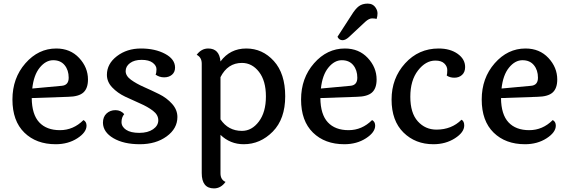

<svg xmlns="http://www.w3.org/2000/svg" viewBox="-20 -791 3145 1065"><path d="M322 -315Q361 -318 361 -360Q361 -402 338.5 -429.5Q316 -457 275 -457Q234 -457 200.5 -416Q167 -375 159 -300ZM443 -125Q460 -116 460 -94Q460 -57 409 -24Q358 9 289 9Q181 9 115 -55.5Q49 -120 49 -239Q49 -358 121 -440Q193 -522 292 -522Q370 -522 419 -469.5Q468 -417 468 -350Q468 -301 442.5 -278Q417 -255 358 -254L156 -247Q157 -156 197.5 -112.5Q238 -69 312.5 -69Q387 -69 443 -125Z M951 -416Q951 -391 934 -376.5Q917 -362 890.5 -362Q864 -362 843 -377Q848 -387 848 -407Q848 -427 827 -443Q806 -459 765.5 -459Q725 -459 701 -441Q677 -423 677 -396.5Q677 -370 706.5 -348.5Q736 -327 778 -308.5Q820 -290 862.5 -269Q905 -248 934.5 -215Q964 -182 964 -142Q964 -78 904.5 -34.5Q845 9 755.5 9Q666 9 609 -24.5Q552 -58 551 -110Q551 -143 571 -161.5Q591 -180 620.5 -180Q650 -180 669 -158Q654 -140 654 -114Q654 -88 679.5 -71Q705 -54 752.5 -54Q800 -54 829 -74Q858 -94 858 -124Q858 -154 828.5 -176.5Q799 -199 757.5 -217Q716 -235 674 -255Q632 -275 602.5 -306Q573 -337 573 -376Q573 -437 628.5 -479.5Q684 -522 762 -522Q840 -522 895.5 -492.5Q951 -463 951 -416Z M1322 -65Q1377 -65 1416 -117Q1455 -169 1455 -256Q1455 -343 1416.5 -392.5Q1378 -442 1322 -442Q1243 -442 1203 -363V-129Q1246 -65 1322 -65ZM1099 169V-438Q1099 -473 1071 -487Q1097 -522 1135 -522Q1197 -522 1203 -450Q1256 -522 1346 -522Q1436 -522 1499 -452.5Q1562 -383 1562 -257Q1562 -131 1493 -61Q1424 9 1332 9Q1257 9 1203 -43V170Q1203 206 1231 218Q1205 254 1167 254Q1099 254 1099 169Z M1923 -315Q1962 -318 1962 -360Q1962 -402 1939.5 -429.5Q1917 -457 1876 -457Q1835 -457 1801.5 -416Q1768 -375 1760 -300ZM2044 -125Q2061 -116 2061 -94Q2061 -57 2010 -24Q1959 9 1890 9Q1782 9 1716 -55.5Q1650 -120 1650 -239Q1650 -358 1722 -440Q1794 -522 1893 -522Q1971 -522 2020 -469.5Q2069 -417 2069 -350Q2069 -301 2043.5 -278Q2018 -255 1959 -254L1757 -247Q1758 -156 1798.5 -112.5Q1839 -69 1913.5 -69Q1988 -69 2044 -125ZM2065 -746Q2074 -732 2074 -716.5Q2074 -701 2069 -686Q2060 -689 2043.5 -689Q2027 -689 2006 -670L1915 -585Q1896 -568 1880 -568Q1861 -568 1852 -587L1929 -706Q1951 -742 1970.5 -756.5Q1990 -771 2020 -771Q2050 -771 2065 -746Z M2560 -419Q2560 -391 2543 -375.5Q2526 -360 2500.5 -360Q2475 -360 2458 -372Q2461 -382 2461 -402.5Q2461 -423 2444.5 -439Q2428 -455 2395 -455Q2341 -455 2298.5 -400Q2256 -345 2256 -254.5Q2256 -164 2297.5 -118Q2339 -72 2401 -72Q2485 -72 2540 -127Q2555 -119 2555 -95Q2555 -57 2503.5 -24Q2452 9 2384 9Q2284 9 2218 -56Q2152 -121 2152 -239Q2152 -357 2227 -439.5Q2302 -522 2413 -522Q2477 -522 2518.5 -492.5Q2560 -463 2560 -419Z M2925 -315Q2964 -318 2964 -360Q2964 -402 2941.5 -429.5Q2919 -457 2878 -457Q2837 -457 2803.5 -416Q2770 -375 2762 -300ZM3046 -125Q3063 -116 3063 -94Q3063 -57 3012 -24Q2961 9 2892 9Q2784 9 2718 -55.5Q2652 -120 2652 -239Q2652 -358 2724 -440Q2796 -522 2895 -522Q2973 -522 3022 -469.5Q3071 -417 3071 -350Q3071 -301 3045.5 -278Q3020 -255 2961 -254L2759 -247Q2760 -156 2800.5 -112.5Q2841 -69 2915.5 -69Q2990 -69 3046 -125Z"/></svg>

Font: Laila Medium
Style: Regular
Weight: 500
Designer: Hitesh Malaviya
Foundry: Indian Type Foundry
Version: Version 1.302;PS 1.0;hotconv 1.0.78;makeotf.lib2.5.61930; tt